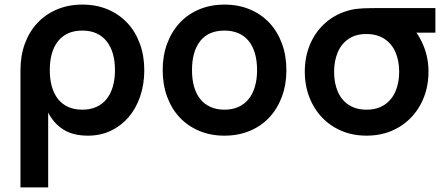

<svg xmlns="http://www.w3.org/2000/svg" viewBox="-20 -575 1942 835"><path d="M69 240V-270Q69 -333.5 88.5 -386Q108 -438.5 143.5 -476Q179 -513.5 228.5 -534.2Q278 -555 338 -555Q399 -555 448.8 -534Q498.5 -513 533.8 -475.2Q569 -437.5 588.2 -385Q607.5 -332.5 607.5 -270Q607.5 -207 589.2 -154.5Q571 -102 538.2 -64.2Q505.5 -26.5 460.8 -5.8Q416 15 363 15Q297.5 15 255.5 -11.8Q213.5 -38.5 189.5 -85.5V240ZM338 -98Q373.5 -98 400.2 -110.5Q427 -123 444.8 -145.8Q462.5 -168.5 471.2 -200.2Q480 -232 480 -270Q480 -309 471 -340.8Q462 -372.5 444.2 -395Q426.5 -417.5 400 -429.8Q373.5 -442 338 -442Q301.5 -442 275 -429.5Q248.5 -417 231 -394.2Q213.5 -371.5 205 -340Q196.5 -308.5 196.5 -270Q196.5 -230.5 205.5 -198.8Q214.5 -167 232.2 -144.5Q250 -122 276.5 -110Q303 -98 338 -98Z M956 15Q895.5 15 846 -6Q796.5 -27 761.2 -64.5Q726 -102 706.8 -154.5Q687.5 -207 687.5 -270Q687.5 -333 707 -385.5Q726.5 -438 761.8 -475.8Q797 -513.5 846.5 -534.2Q896 -555 956 -555Q1017 -555 1066.5 -534.2Q1116 -513.5 1151.5 -475.8Q1187 -438 1206.2 -385.5Q1225.5 -333 1225.5 -270Q1225.5 -207 1206 -154.5Q1186.5 -102 1151.2 -64.2Q1116 -26.5 1066.2 -5.8Q1016.5 15 956 15ZM956 -98Q990 -98 1016.5 -109.8Q1043 -121.5 1061 -143.8Q1079 -166 1088.5 -198Q1098 -230 1098 -270Q1098 -310.5 1088.8 -342.5Q1079.5 -374.5 1061.5 -396.8Q1043.5 -419 1017 -430.5Q990.5 -442 956 -442Q887 -442 851 -396.8Q815 -351.5 815 -270Q815 -229.5 824.2 -197.5Q833.5 -165.5 851.5 -143.5Q869.5 -121.5 895.8 -109.8Q922 -98 956 -98Z M1574 15Q1495.5 15 1434.2 -21.5Q1373 -58 1339.2 -121.8Q1305.5 -185.5 1305.5 -263Q1305.5 -330 1330 -385.8Q1354.5 -441.5 1399.8 -479.5Q1445 -517.5 1506 -532Q1529.5 -537.5 1560.5 -538.8Q1591.5 -540 1647.5 -540H1873.5V-433H1791Q1808.5 -408 1821.5 -377Q1843.5 -323.5 1843.5 -263Q1843.5 -185 1809.5 -121.5Q1775.5 -58 1714.2 -21.5Q1653 15 1574 15ZM1574 -98Q1620 -98 1652 -119.2Q1684 -140.5 1700 -177.8Q1716 -215 1716 -263Q1716 -310.5 1700 -347.8Q1684 -385 1651.8 -406Q1619.5 -427 1574 -427Q1573 -427 1572 -427Q1527 -427 1495.5 -405.5Q1464 -384 1448.5 -346.8Q1433 -309.5 1433 -263Q1433 -213.5 1449.2 -176.2Q1465.5 -139 1497.2 -118.5Q1529 -98 1574 -98Z"/></svg>

Font: Vela Sans Bd
Style: Bold
Weight: 700
Designer: Principal design: Mikhail Sharanda - project Manrope.
Design modification: Ravid Balaliev
Foundry: Mikhail Sharanda
Version: Version 1.001